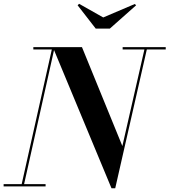

<svg xmlns="http://www.w3.org/2000/svg" viewBox="-56 -1004 913 1034"><path d="M544.5 10 228.5 -750H385.5L603 -217.5L724.5 -750H737.5L564.5 10ZM-36.5 0V-12.5H189.5V0ZM58 0 223 -737.5H123.5V-750H238.5L71 0ZM604.5 -737.5V-750H836.5V-737.5ZM459.5 -850 362 -975.5 370 -983.5 500 -910 670 -982.5 677 -975.5 535.5 -850Z"/></svg>

Font: Bodoni Moda 18pt SemiBold
Style: Italic
Weight: 600
Italic angle: -13°
Designer: Owen Earl
Foundry: indestructible type
Version: Version 2.005